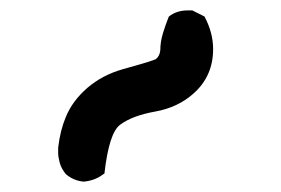

<svg xmlns="http://www.w3.org/2000/svg" viewBox="-20 -854 540 369"><path d="M106.4 -519.5Q97.7 -530.3 94.7 -541.5Q91.8 -552.7 91.8 -559.6Q91.8 -567.4 91.8 -570.3Q95.7 -603.5 106.4 -628.9Q119.1 -660.2 147.9 -685.1Q176.8 -710 216.8 -721.2Q256.8 -732.4 267.1 -735.8Q277.3 -739.3 279.3 -740.2Q287.1 -746.1 288.1 -757.8Q288.1 -773.4 293 -789.6Q297.9 -805.7 303.7 -820.3L304.7 -822.3Q319.3 -834 340.8 -834Q343.8 -834 349.6 -834L373 -822.3Q389.6 -791 389.6 -759.8Q389.6 -708 352.5 -674.8Q322.3 -647.5 278.3 -639.6Q234.4 -631.8 210.9 -614.3Q189.5 -598.6 180.7 -520.5L177.7 -518.6Q162.1 -506.8 140.6 -504.9Q121.1 -506.8 106.4 -519.5Z"/></svg>

Font: JasonHandwriting2
Style: SemiBold
Weight: 600
Version: Version 1.04.7